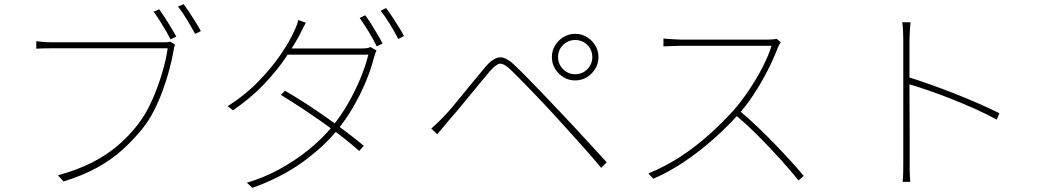

<svg xmlns="http://www.w3.org/2000/svg" viewBox="-20 -865 5040 931"><path d="M752 -820Q763 -805 778.5 -781Q794 -757 809 -732.5Q824 -708 835 -688L807 -674Q797 -694 782.5 -719Q768 -744 752.5 -768Q737 -792 725 -808ZM870 -845Q882 -830 897 -807Q912 -784 927.5 -759.5Q943 -735 954 -714L926 -701Q909 -732 886 -770.5Q863 -809 843 -833ZM829 -648Q826 -641 824.5 -636Q823 -631 821 -617Q814 -575 800.5 -525Q787 -475 768 -423.5Q749 -372 725 -325.5Q701 -279 673 -244Q627 -187 574 -139Q521 -91 451.5 -52.5Q382 -14 288 15L261 -15Q356 -41 426.5 -77Q497 -113 551.5 -159.5Q606 -206 649 -262Q687 -311 716.5 -377Q746 -443 766 -510.5Q786 -578 793 -631Q779 -631 736 -631Q693 -631 633.5 -631Q574 -631 509 -631Q444 -631 385.5 -631Q327 -631 286.5 -631Q246 -631 236 -631Q211 -631 193 -630.5Q175 -630 156 -629V-665Q169 -664 181 -662.5Q193 -661 207 -660.5Q221 -660 237 -660Q245 -660 276.5 -660Q308 -660 354.5 -660Q401 -660 455 -660Q509 -660 562.5 -660Q616 -660 662 -660Q708 -660 739 -660Q770 -660 777 -660Q785 -660 791.5 -660.5Q798 -661 806 -663Z M1751 -791Q1764 -774 1779 -750Q1794 -726 1809 -701Q1824 -676 1835 -654L1807 -640Q1793 -670 1768.5 -710Q1744 -750 1724 -778ZM1852 -826Q1866 -808 1882 -783.5Q1898 -759 1913.5 -734.5Q1929 -710 1939 -690L1911 -676Q1894 -710 1871 -747.5Q1848 -785 1826 -813ZM1362 -425Q1412 -396 1463 -363Q1514 -330 1563.5 -295Q1613 -260 1659 -225.5Q1705 -191 1744 -158L1722 -133Q1686 -165 1640.5 -200.5Q1595 -236 1544.5 -271.5Q1494 -307 1442.5 -341Q1391 -375 1342 -405ZM1806 -620Q1802 -613 1798.5 -601.5Q1795 -590 1793 -585Q1779 -529 1753 -467Q1727 -405 1691.5 -344Q1656 -283 1612 -230Q1547 -151 1446 -78Q1345 -5 1204 46L1177 21Q1259 -3 1335 -44.5Q1411 -86 1476 -138.5Q1541 -191 1588 -248Q1632 -301 1667 -362Q1702 -423 1727.5 -484.5Q1753 -546 1766 -600H1363L1381 -630H1732Q1749 -630 1759 -631.5Q1769 -633 1776 -637ZM1463 -755Q1456 -742 1448.5 -727Q1441 -712 1435 -700Q1409 -651 1366.5 -587.5Q1324 -524 1261 -457.5Q1198 -391 1110 -330L1084 -350Q1168 -403 1233 -470Q1298 -537 1342 -602Q1386 -667 1407 -715Q1411 -723 1417.5 -739Q1424 -755 1426 -768Z M2686 -588Q2686 -554 2710.5 -529.5Q2735 -505 2769 -505Q2804 -505 2828 -529.5Q2852 -554 2852 -588Q2852 -623 2828 -647Q2804 -671 2769 -671Q2735 -671 2710.5 -647Q2686 -623 2686 -588ZM2656 -588Q2656 -619 2671.5 -644.5Q2687 -670 2712.5 -685.5Q2738 -701 2769 -701Q2800 -701 2825.5 -685.5Q2851 -670 2866.5 -644.5Q2882 -619 2882 -588Q2882 -557 2866.5 -531.5Q2851 -506 2825.5 -490.5Q2800 -475 2769 -475Q2738 -475 2712.5 -490.5Q2687 -506 2671.5 -531.5Q2656 -557 2656 -588ZM2071 -242Q2088 -256 2101 -269Q2114 -282 2130 -298Q2149 -317 2174.5 -347.5Q2200 -378 2228.5 -413Q2257 -448 2284.5 -481.5Q2312 -515 2333 -540Q2368 -581 2399 -586.5Q2430 -592 2474 -550Q2501 -525 2538.5 -486.5Q2576 -448 2614 -408.5Q2652 -369 2680 -339Q2714 -304 2755.5 -259Q2797 -214 2840.5 -167Q2884 -120 2922 -78L2895 -51Q2858 -96 2816 -143Q2774 -190 2733.5 -235Q2693 -280 2658 -318Q2637 -341 2609.5 -370Q2582 -399 2553.5 -428.5Q2525 -458 2499.5 -484Q2474 -510 2456 -527Q2422 -559 2403 -556Q2384 -553 2354 -518Q2333 -493 2306 -460.5Q2279 -428 2250.5 -393Q2222 -358 2196 -327Q2170 -296 2151 -275Q2138 -260 2124 -242.5Q2110 -225 2100 -214Z M3766 -660Q3763 -656 3758.5 -648Q3754 -640 3752 -635Q3733 -584 3702 -523Q3671 -462 3633 -404.5Q3595 -347 3555 -304Q3500 -244 3436 -187.5Q3372 -131 3300.5 -82.5Q3229 -34 3148 2L3124 -24Q3205 -57 3278 -104.5Q3351 -152 3416.5 -210.5Q3482 -269 3538 -331Q3573 -371 3610 -425.5Q3647 -480 3677 -538Q3707 -596 3721 -643Q3714 -643 3680.5 -643Q3647 -643 3599.5 -643Q3552 -643 3499.5 -643Q3447 -643 3399.5 -643Q3352 -643 3320 -643Q3288 -643 3281 -643Q3266 -643 3246.5 -642Q3227 -641 3212 -640.5Q3197 -640 3197 -640V-678Q3197 -678 3211.5 -677Q3226 -676 3245.5 -674.5Q3265 -673 3281 -673Q3288 -673 3318.5 -673Q3349 -673 3394 -673Q3439 -673 3488.5 -673Q3538 -673 3583.5 -673Q3629 -673 3660.5 -673Q3692 -673 3700 -673Q3716 -673 3727 -674Q3738 -675 3746 -677ZM3568 -326Q3611 -290 3654 -249Q3697 -208 3738 -165.5Q3779 -123 3814.5 -84Q3850 -45 3877 -12L3852 10Q3817 -34 3766.5 -90Q3716 -146 3659.5 -203Q3603 -260 3548 -306Z M4360 -81Q4360 -90 4360 -130.5Q4360 -171 4360 -230.5Q4360 -290 4360 -357Q4360 -424 4360 -487.5Q4360 -551 4360 -599.5Q4360 -648 4360 -669Q4360 -685 4359 -711Q4358 -737 4355 -757H4395Q4393 -738 4391.5 -710.5Q4390 -683 4390 -669Q4390 -619 4390 -557.5Q4390 -496 4390 -432Q4390 -368 4390.5 -307.5Q4391 -247 4391 -198Q4391 -149 4391 -117.5Q4391 -86 4391 -81Q4391 -63 4391 -45.5Q4391 -28 4392 -12Q4393 4 4394 17H4357Q4359 -2 4359.5 -28.5Q4360 -55 4360 -81ZM4384 -491Q4433 -476 4490.5 -455.5Q4548 -435 4608 -411.5Q4668 -388 4724 -363.5Q4780 -339 4826 -316L4813 -285Q4770 -309 4713.5 -334.5Q4657 -360 4596.5 -384Q4536 -408 4480.5 -427Q4425 -446 4384 -458Z"/></svg>

Font: Noto Sans HK Thin
Style: Regular
Weight: 100
Designer: Ryoko NISHIZUKA 西塚涼子 (kana, bopomofo & ideographs); Paul D. Hunt (Latin, Greek & Cyrillic); Sandoll Communications 산돌커뮤니
Foundry: Adobe
Version: Version 2.004-H2;hotconv 1.0.118;makeotfexe 2.5.65603